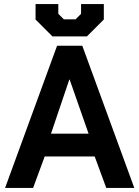

<svg xmlns="http://www.w3.org/2000/svg" viewBox="-20 -925 686 945"><path d="M261 -700H385L641 0H503L446 -155H200L143 0H5ZM416 -267 323 -533H321L231 -267ZM155 -829V-905H267V-857L294 -830H352L379 -857V-905H491V-829L408 -746H238Z"/></svg>

Font: Chakra Petch
Style: Bold
Weight: 700
Designer: Katatrad Aksorn Co.,Ltd.
Foundry: Cadson Demak Co.,Ltd.
Version: Version 1.000; ttfautohint (v1.6)